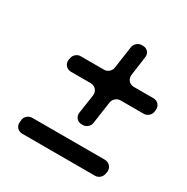

<svg xmlns="http://www.w3.org/2000/svg" viewBox="-138 -719 795 817"><g transform="rotate(30 259.5 -310.5)"><path d="M486 -430H389C367 -430 352 -448 355 -470L368 -564C371 -584 357 -601 336 -601H329C312 -601 297 -587 294 -571L278 -460C276 -444 260 -430 244 -430H127C111 -430 95 -416 93 -400L91 -391C88 -370 104 -352 125 -352H222C244 -352 260 -334 257 -312L243 -218C241 -198 255 -181 276 -181H283C299 -181 315 -195 317 -211L333 -322C336 -338 351 -352 368 -352H483C500 -352 516 -366 518 -382L519 -391C522 -412 507 -430 486 -430ZM45 -70 44 -60C40 -38 56 -20 78 -20H436C452 -20 468 -34 470 -50L472 -60C475 -82 459 -100 437 -100H80C63 -100 47 -86 45 -70Z"/></g></svg>

Font: Trueno
Style: RoundIt
Weight: 400
Designer: Julieta Ulanovsky, Jasper
Foundry: Julieta Ulanovsky, Cannot Into Space Fonts
Version: Version 3.001